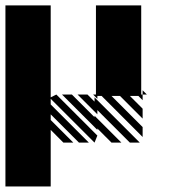

<svg xmlns="http://www.w3.org/2000/svg" viewBox="-20 -520 707 707"><path d="M338.5 -156.2 322.9 -171.9H333.3V-500H500V-171.9H505.2V-151L489.6 -166.7H458.3L505.2 -119.8V-83.3L421.9 -166.7H390.6L505.2 -52.1V-15.6L354.2 -166.7H338.5ZM338.5 -99 265.6 -171.9H302.1L328.1 -145.8V-161.5L494.8 5.2H458.3L338.5 -114.6ZM338.5 -41.7 208.3 -171.9H244.8L328.1 -88.5V-93.8L427.1 5.2H390.6L338.5 -46.9ZM0 -500H166.7V-161.5L187.5 -171.9L338.5 -20.8L328.1 5.2L166.7 -156.2V-135.4L307.3 5.2H270.8L166.7 -99V-78.1L250 5.2H213.5L166.7 -41.7V166.7H0ZM505.2 -171.9H520.8L505.2 -187.5Z"/></svg>

Font: 0xA000-Monochrome
Style: Monochrome
Weight: 400
Version: Version 0.1